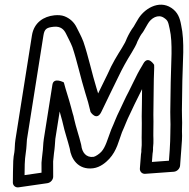

<svg xmlns="http://www.w3.org/2000/svg" viewBox="-20 -747 823 835"><path d="M164.8 -81C163 -69.6 161.6 -47.9 160.8 -43C160.6 -41.7 160.5 -40 160.5 -39L160.6 4L86.8 14.6C87.2 -16.4 86.6 -48.3 92.3 -84C95.6 -104.6 95.7 -124.8 97.1 -139.7L168.9 -593C173.4 -621.4 183 -627.4 213.5 -630.6C244.3 -633.9 258.5 -618.1 267.1 -600.5C277.3 -579 286.4 -563.8 294.7 -542.4C314.6 -484 331.7 -404.6 350.8 -343.3C360.3 -313.2 366.9 -290.7 373.8 -260C373.8 -260 400.7 -217.3 421.3 -261.6C446.8 -316.3 469.1 -359.1 494 -411.4C512.6 -450.5 530.3 -482.2 553.1 -518.9L567.2 -543.5C571.8 -551.7 575.4 -559.9 578.3 -568.1C585.5 -583.6 593.4 -597.2 600.8 -606.1C602.3 -607.9 603.8 -610.4 604.7 -612.1C608.4 -619.8 614.6 -628.1 622 -642.1C637 -669.4 667.9 -686.1 692.3 -670C711.6 -657.4 711.2 -650.8 718 -620.9C732.2 -559.7 723.6 -471.2 722.4 -389C721.8 -353.3 721.1 -297.2 720.5 -260.1L720.9 -230.4C721.6 -213.6 721.7 -197.7 721 -181.8L720.8 -167.5C720.4 -145.5 720.1 -121.3 718.1 -94.7C717.2 -79.5 715.8 -62 714.7 -48.1L640.7 -42.7L643.5 -79L644.9 -88C645.8 -93.6 645.6 -101.1 645.5 -104.4C649.1 -131.7 646.1 -153.5 646.9 -170.9C647.4 -187.1 647 -202.1 647.4 -218.8L647 -247.8C648.7 -316.4 647.5 -387.9 650.6 -452.8C650.8 -456.9 650.4 -460.4 650.3 -465.1C650.3 -465.1 624.2 -507.7 603.3 -470.3L598 -460.9C584.1 -438.4 572.4 -415.9 560 -389.7L539.6 -348.3C523.9 -318.9 515.9 -299.5 500.7 -267.9C483.5 -233.8 477.8 -214.5 464.4 -185.2C464.1 -184.6 463.8 -183.8 463.6 -183.4C446.9 -139.4 439.2 -107 420.4 -86.7C411.8 -77.4 394.6 -65.8 386.6 -64.8C354.9 -60.8 336.9 -83.7 333.4 -115.4C333.3 -116.4 333.1 -117.6 332.9 -118.3C324 -155.1 310.2 -194.3 302.7 -228.3C301 -238.2 298.5 -247 296 -254.5L288.7 -281.7C279 -319.2 267.3 -351.1 257.6 -388.6C257.6 -388.6 213.4 -412.6 208 -379L170.5 -142C167.2 -121 167.7 -99.1 164.8 -81ZM594.7 -86.6 593.4 -78C593.3 -77.5 593.2 -76.6 593.1 -76L588.3 -14C587.4 -1.8 597 10 611.4 8.9L735.8 -0.1C750.1 -1.1 762.2 -13.7 763.2 -27.1C764.9 -50.6 767.2 -75.5 768.6 -99.3C770.4 -123.4 772.9 -149.6 771.4 -175.5L771.6 -188.1C772.3 -204.1 772.3 -221.5 771.5 -239.6L771.1 -267.9C771.7 -303.4 772.4 -361 773 -396C774.2 -475.1 784.2 -565.3 767.7 -638.5C762.2 -669 753.2 -694.3 724.7 -713C670.3 -748.8 604.6 -708.1 578.2 -659.9C573.1 -650.4 568.3 -644.2 561.3 -631C550.6 -617.3 539.7 -597.8 532.1 -581.2C529.2 -574.9 527 -568 523.9 -562.4L510.5 -539C489.2 -504.8 467.5 -470.3 448.5 -426C434.8 -397.3 420.7 -369.1 406.8 -340.7C404.8 -347.1 401.9 -356.5 399.4 -364.7C381.1 -423.2 364 -503.4 342.7 -565.6C332.5 -592.1 322.9 -607.7 313.4 -627.5C302.2 -650.6 283.8 -667.4 259.5 -676.6C248.1 -680.9 232.2 -682.1 216.1 -680.4C170.8 -675.6 127.9 -649.7 118.9 -593L47 -139C43.8 -118.9 44.9 -100.8 42.4 -84.7C40.2 -74.2 38.2 -60.2 37.6 -47.1C36.5 -12.9 36.2 14.5 35.9 46.7C35.7 59 46.5 69.8 60.9 67.7L185.8 49.7C200.2 47.7 211.4 34.3 211.3 21L211.1 -45.2C212.3 -54.5 213.9 -74.9 214.8 -81C218.2 -102.6 219 -122 220.6 -143L239.5 -262.2L247.1 -234.2C249.2 -226.2 251.5 -220 253 -211.7C261.5 -172.4 274.8 -135.5 283.3 -101C288.6 -58.2 318.6 -6.8 385.1 -15.2C416.6 -19.2 441.8 -41.7 455.3 -56.3C488.5 -92.4 496.3 -134.5 510.4 -171.7C524.8 -203.2 530.1 -221.3 545.6 -252.1C562.2 -286.5 569.5 -304.2 584.1 -331.7L597.8 -359.4C597.3 -319.5 597.3 -279.5 596.3 -240.2L596.7 -211.2C596.4 -195.3 596.7 -177.6 596.3 -165.1C595.3 -142.6 597.7 -117.8 595.2 -102C594.1 -95.4 595.1 -95.7 594.7 -86.6Z"/></svg>

Font: Tape
Style: Regular
Weight: 500
Foundry: Cannot Into Space Fonts
Version: Version 0.97